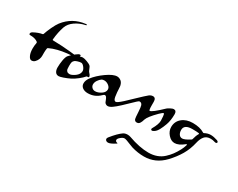

<svg xmlns="http://www.w3.org/2000/svg" viewBox="-158 -1498 3268 2638"><g transform="rotate(30 1476.5 -178.5)"><path d="M190 0Q162 0 141 -46Q122 -88 122 -156Q122 -196 131 -241Q133 -252 126 -259Q84 -293 0 -293Q-15 -293 -15 -309Q-15 -329 11 -343Q81 -381 143 -391Q150 -392 154 -401Q170 -452 202.5 -521Q235 -590 263 -627Q386 -786 588 -809Q599 -810 604 -807Q609 -804 605 -799.5Q601 -795 590 -793Q506 -775 437.5 -727.5Q369 -680 345 -613Q312 -518 301 -398Q301 -388 309 -388Q360 -388 447 -383Q576 -375 728 -357L723 -338Q559 -338 427 -305Q359 -288 303 -261Q293 -257 292 -245Q287 -212 287 -183V-127Q287 -103 277 -76Q267 -48 244.5 -24Q222 0 190 0Z M621 0Q585 0 567 -27.5Q549 -55 549 -97Q549 -153 559.5 -213Q570 -273 589 -297Q612 -326 671 -373Q710 -404 727 -404Q743 -404 743 -391Q743 -383 739 -378Q763 -389 782 -389Q810 -389 853.5 -372Q897 -355 909 -345Q927 -331 939 -295Q948 -266 965 -249Q991 -223 991 -202Q991 -196 989 -194.5Q987 -193 979 -193Q957 -193 950 -183Q929 -156 878.5 -116.5Q828 -77 789 -58Q738 -33 689 -16.5Q640 0 621 0ZM736 -99Q764 -99 807.5 -127Q851 -155 866 -190Q873 -208 873 -226Q873 -252 847.5 -284Q822 -316 800 -316Q776 -316 745 -306Q714 -296 704 -287Q685 -271 680.5 -253Q676 -235 676 -193Q676 -161 678.5 -144Q681 -127 695 -113Q709 -99 736 -99Z M1409 19Q1394 19 1380 10.5Q1366 2 1360 -10Q1359 -11 1348 -40Q1337 -69 1327 -81.5Q1317 -94 1302 -94Q1292 -94 1274 -76Q1195 3 1084 3Q1033 3 1000 -21.5Q967 -46 967 -88Q967 -133 1001 -180Q1060 -258 1160.5 -329Q1261 -400 1323 -400Q1358 -400 1390 -373Q1404 -360 1412.5 -339.5Q1421 -319 1423 -303.5Q1425 -288 1426.5 -256Q1428 -224 1429 -211Q1436 -128 1449 -106Q1460 -87 1477 -87Q1499 -87 1574 -155V-89Q1515 -34 1476.5 -7.5Q1438 19 1409 19ZM1158 -71Q1204 -71 1253 -104Q1300 -136 1300 -179Q1300 -213 1266.5 -238.5Q1233 -264 1196 -264Q1170 -264 1155 -254Q1130 -237 1108.5 -205Q1087 -173 1087 -140Q1087 -112 1107.5 -91.5Q1128 -71 1158 -71Z M1822 -50Q1821 -54 1817 -125.5Q1813 -197 1805 -221Q1793 -256 1762 -256Q1748 -256 1725 -233Q1596 -109 1574 -89V-155Q1595 -174 1692 -267Q1789 -360 1825 -389Q1853 -411 1884 -411Q1930 -411 1930 -348V-295Q1930 -213 1944 -213Q1978 -213 2125 -354Q2136 -365 2169.5 -382.5Q2203 -400 2219 -400Q2264 -400 2264 -345Q2264 -245 2238 -173Q2225 -139 2216.5 -118.5Q2208 -98 2192 -68Q2176 -38 2155.5 -19Q2135 0 2111 7Q2102 10 2092.5 1Q2083 -8 2091 -22Q2145 -115 2145 -173Q2145 -201 2141 -240Q2137 -282 2128 -282Q2113 -282 2070 -239Q1958 -127 1940 -71Q1933 -48 1929.5 -39Q1926 -30 1917 -14Q1908 2 1896 8.5Q1884 15 1867 15Q1850 15 1840 5Q1830 -5 1827 -16.5Q1824 -28 1822 -50Z M1665 452Q1645 452 1632.5 441.5Q1620 431 1620 416Q1620 403 1633 387Q1719 280 1780 239Q1807 221 1847 221Q1870 221 1894 229Q2073 293 2214 293Q2285 293 2344 271.5Q2403 250 2447.5 209Q2492 168 2523 126Q2554 84 2584 28Q2604 -9 2619 -58Q2622 -66 2617.5 -69Q2613 -72 2606 -67Q2524 0 2459 0Q2403 0 2356.5 -53Q2310 -106 2310 -170Q2310 -257 2375 -311.5Q2440 -366 2543 -366Q2657 -366 2727 -322Q2735 -317 2742 -321Q2790 -347 2838 -347Q2884 -347 2944 -327Q2962 -321 2966.5 -309Q2971 -297 2959.5 -290Q2948 -283 2929 -290Q2896 -301 2863 -301Q2799 -301 2766 -261.5Q2733 -222 2718 -155Q2692 -40 2638 51.5Q2584 143 2503 229Q2369 370 2188 370Q2089 370 1991 341Q1974 336 1939.5 321.5Q1905 307 1877 297Q1849 287 1835 287Q1811 287 1778.5 313.5Q1746 340 1746 361Q1746 386 1778 391Q1790 393 1779 401Q1701 452 1665 452ZM2519 -107Q2557 -107 2639 -160Q2648 -166 2649 -174Q2664 -235 2686 -271Q2692 -282 2680 -285Q2648 -290 2580 -290Q2449 -290 2449 -203Q2449 -163 2467.5 -135Q2486 -107 2519 -107Z"/></g></svg>

Font: Joscelyn
Style: Regular
Weight: 400
Designer: Peter S. Baker
Version: Version 1.012